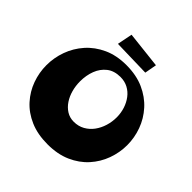

<svg xmlns="http://www.w3.org/2000/svg" viewBox="-238 -1122 1325 1325"><g transform="rotate(45 424.5 -459.5)"><path d="M424 13Q326 13 252.5 -19Q179 -51 130 -105.5Q81 -160 56.5 -228Q32 -296 32 -368Q32 -441 57 -510.5Q82 -580 131.5 -636Q181 -692 254 -725.5Q327 -759 422 -759Q520 -759 593.5 -726Q667 -693 717 -637.5Q767 -582 792 -513Q817 -444 817 -372Q817 -300 792 -231Q767 -162 717.5 -107Q668 -52 594.5 -19.5Q521 13 424 13ZM441 -225Q486 -225 521.5 -245Q557 -265 581 -298Q605 -331 617.5 -372Q630 -413 630 -456Q630 -499 617.5 -537.5Q605 -576 582 -606.5Q559 -637 526 -654.5Q493 -672 452 -672Q391 -672 352 -641.5Q313 -611 294 -561.5Q275 -512 275 -453Q275 -410 286 -369.5Q297 -329 318.5 -296.5Q340 -264 371 -244.5Q402 -225 441 -225ZM551 -814 277 -821 299 -932 567 -902Z"/></g></svg>

Font: Marhey Light
Style: Regular
Weight: 300
Designer: Nur Syamsi & Bustanul Arifin
Foundry: Namelatype
Version: Version 1.000